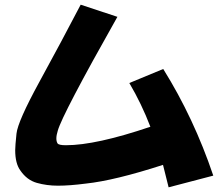

<svg xmlns="http://www.w3.org/2000/svg" viewBox="-20 -800 942 821"><path d="M701 1Q689 -49 677 -95Q470 -28 347 -15Q278 -6 228 -6Q180 -6 137.5 -18Q95 -30 67 -71Q45 -101 45 -158Q45 -176 50.5 -228.5Q56 -281 149 -451Q242 -621 325 -780L482 -728Q246 -310 227 -241Q221 -222 221 -208Q221 -195 226 -187Q231 -179 262 -179Q390 -179 623 -258Q585 -357 533 -445L678 -505Q809 -295 892 -49Z"/></svg>

Font: KN Bobohei
Style: Bold
Weight: 700
Designer: Kingnam Type Foundry
Version: Version 1.710;March 18, 2023